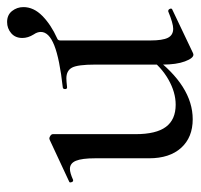

<svg xmlns="http://www.w3.org/2000/svg" viewBox="-32 -522 565 541"><g transform="rotate(-90 250.5 -251.5)"><path d="M367 11Q357 11 348 -13Q339 -37 339 -76V-266Q339 -315 330.5 -331Q322 -347 300 -347Q293 -347 275 -345Q270 -345 270 -350.5Q270 -356 274 -357Q355 -366 393 -381Q431 -396 431 -419Q431 -429 424 -439Q414 -455 414 -471Q414 -491 427.5 -502.5Q441 -514 459 -514Q479 -514 490 -500Q501 -486 501 -468Q501 -439 476 -414.5Q451 -390 413 -373Q407 -371 407 -364V-110Q407 -76 414.5 -61Q422 -46 440 -46Q455 -46 489 -60H490Q494 -60 496 -55.5Q498 -51 495 -49L371 10ZM226 -39Q261 -39 297 -59.5Q333 -80 358 -115L363 -104Q279 9 185 9Q134 9 104.5 -23.5Q75 -56 75 -114V-266Q75 -303 68 -320Q61 -337 45 -337Q34 -337 14 -328H12Q9 -328 7.5 -333Q6 -338 9 -339L127 -394L131 -395Q134 -395 138.5 -392Q143 -389 143 -385V-152Q143 -94 163.5 -66.5Q184 -39 226 -39Z"/></g></svg>

Font: Cormorant Infant Medium
Style: Regular
Weight: 500
Designer: Christian Thalmann (Catharsis Fonts)
Foundry: Catharsis Fonts
Version: Version 4.000